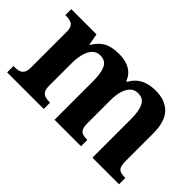

<svg xmlns="http://www.w3.org/2000/svg" viewBox="-78 -846 1143 1143"><g transform="rotate(45 493.5 -274.5)"><path d="M20 0V-53H27Q50 -53 66 -58Q82 -63 91 -78Q100 -93 100 -122V-421Q100 -449 91 -463Q82 -477 66 -481.5Q50 -486 28 -486H24V-536H236L249 -465H254Q278 -507 314.5 -528Q351 -549 413 -549Q449 -549 477 -540.5Q505 -532 526 -513.5Q547 -495 558 -465H565Q587 -507 626.5 -528Q666 -549 723 -549Q803 -549 847.5 -503.5Q892 -458 892 -356V-124Q892 -94 899 -78.5Q906 -63 921 -58Q936 -53 958 -53H962V0H738V-328Q738 -393 720.5 -428.5Q703 -464 659 -464Q628 -464 609 -444Q590 -424 581 -391.5Q572 -359 572 -320V-124Q572 -94 579.5 -78.5Q587 -63 602 -58Q617 -53 639 -53H642V0H419V-328Q419 -393 402 -428.5Q385 -464 341 -464Q309 -464 289.5 -442Q270 -420 261.5 -385Q253 -350 253 -309V-119Q253 -91 262 -77Q271 -63 286.5 -58Q302 -53 324 -53H328V0Z"/></g></svg>

Font: Noto Rashi Hebrew
Style: Bold
Weight: 700
Version: Version 1.006